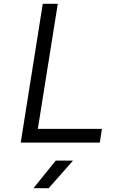

<svg xmlns="http://www.w3.org/2000/svg" viewBox="-20 -750 640 1010"><path d="M89 0H505L516 -72H179L284 -730H205ZM156 240H236L364 95H273Z"/></svg>

Font: JetBrains Mono Light
Style: Italic
Weight: 336
Italic angle: -9°
Monospace: yes
Designer: Philipp Nurullin, Konstantin Bulenkov
Foundry: JetBrains
Version: Version 2.305